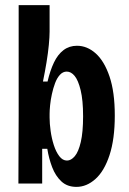

<svg xmlns="http://www.w3.org/2000/svg" viewBox="-20 -718 503 751"><path d="M279 13Q243 13 220 -8.5Q197 -30 184 -64Q171 -98 165 -136H145V0H52L53 -267V-698H174V-594Q174 -574 171 -542.5Q168 -511 162 -474.5Q156 -438 148 -399H166Q176 -442 191 -473.5Q206 -505 228.5 -522Q251 -539 281 -539Q321 -539 354.5 -509Q388 -479 408.5 -418.5Q429 -358 429 -266Q429 -174 408.5 -111.5Q388 -49 353.5 -18Q319 13 279 13ZM242 -90Q258 -90 272.5 -107Q287 -124 296 -162.5Q305 -201 305 -263Q305 -326 295.5 -365Q286 -404 272 -421Q258 -438 241 -438Q226 -438 214.5 -425.5Q203 -413 195.5 -393Q188 -373 183 -350Q178 -327 176 -306.5Q174 -286 174 -273V-258Q174 -235 178 -206Q182 -177 190.5 -150.5Q199 -124 212 -107Q225 -90 242 -90Z"/></svg>

Font: Bricolage Grotesque Condensed SemiBold
Style: Regular
Weight: 600
Width: 3
Designer: Mathieu Triay
Foundry: Atelier Triay
Version: Version 1.000;gftools[0.9.30]